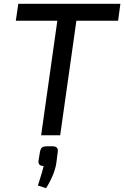

<svg xmlns="http://www.w3.org/2000/svg" viewBox="-20 -710 652 1008"><path d="M600 -601H381L296 0H196L281 -601H63L76 -690H612ZM229 58H255Q289 58 283 89L276 144Q268 203 222 278L179 264Q204 187 209 161Q195 162 188 155Q181 148 182 135L190 86Q194 69 201.5 63.5Q209 58 229 58Z"/></svg>

Font: Exo 2.0 Medium
Style: Italic
Weight: 500
Italic angle: -8°
Designer: Natanael Gama
Version: Version 1.001;PS 001.001;hotconv 1.0.70;makeotf.lib2.5.58329